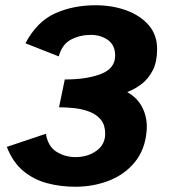

<svg xmlns="http://www.w3.org/2000/svg" viewBox="-20 -700 659 732"><path d="M267 12Q211 12 160 -1.5Q109 -15 69 -48Q29 -81 6 -140L155 -190Q163 -141 196 -121Q229 -101 268 -101Q314 -101 347.5 -125Q381 -149 381 -190Q381 -223 365 -243Q349 -263 322.5 -273.5Q296 -284 265 -287.5Q234 -291 205 -291L227 -397Q311 -397 365 -418Q419 -439 419 -488Q419 -528 391.5 -547.5Q364 -567 326 -567Q286 -567 251.5 -549.5Q217 -532 204 -485L77 -535Q121 -618 190 -649Q259 -680 344 -680Q408 -680 461.5 -660.5Q515 -641 547 -604Q579 -567 579 -513Q579 -465 563 -433Q547 -401 521.5 -381Q496 -361 465 -349Q506 -326 524.5 -286.5Q543 -247 539 -200Q533 -130 494.5 -82.5Q456 -35 396 -11.5Q336 12 267 12Z"/></svg>

Font: Atkinson Hyperlegible
Style: Bold Italic
Weight: 700
Italic angle: -12°
Designer: Elliott Scott, Megan Eiswerth, Linus Boman, Theodore Petrosky
Foundry: Braille Institute
Version: Version 1.006; ttfautohint (v1.8.3)